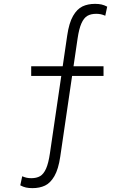

<svg xmlns="http://www.w3.org/2000/svg" viewBox="-20 -762 660 994"><path d="M141.5 -419V-369H516V-419ZM328 -578.5 238.5 31.5Q231 83 218.5 111Q206 139 187.8 149.8Q169.5 160.5 142 160.5Q129 160.5 118.2 158.2Q107.5 156 95 150.5L85 197.5Q100 205.5 114.5 208.8Q129 212 148 212Q185 212 213 198.8Q241 185.5 261.8 149.5Q282.5 113.5 292 48.5L381.5 -561.5Q389 -613 401.5 -641Q414 -669 432.2 -679.8Q450.5 -690.5 478 -690.5Q491 -690.5 501.8 -688.2Q512.5 -686 525 -680.5L535 -727.5Q520 -735.5 505.5 -738.8Q491 -742 472 -742Q435 -742 407 -728.8Q379 -715.5 358.2 -679.5Q337.5 -643.5 328 -578.5Z"/></svg>

Font: Monaspace Neon Var
Style: Regular
Weight: 400
Designer: Riley Cran and the Lettermatic Team
Version: Version 1.000 (Monaspace Neon Var)